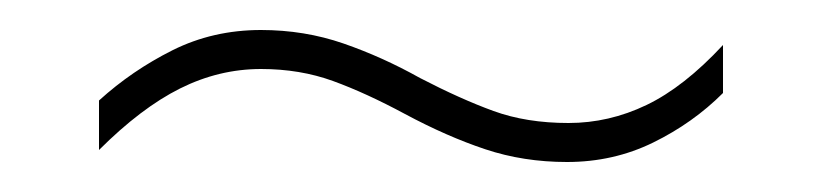

<svg xmlns="http://www.w3.org/2000/svg" viewBox="-20 -390 549 128"><path d="M250 -314Q224 -328 202 -336Q180 -344 154 -344Q126 -344 100 -331Q74 -318 46 -290V-323Q68 -343 95 -356.5Q122 -370 154 -370Q183 -370 209 -361Q235 -352 260 -338Q287 -324 309 -316Q331 -308 359 -308Q386 -308 411 -320Q436 -332 462 -360V-328Q442 -308 415.5 -295Q389 -282 358 -282Q329 -282 303.5 -290.5Q278 -299 250 -314Z"/></svg>

Font: Noto Sans Telugu SemiCondensed Thin
Style: Regular
Weight: 100
Width: 4
Designer: Jelle Bosma - Monotype Design Team
Foundry: Monotype Imaging Inc.
Version: Version 2.005; ttfautohint (v1.8.4.7-5d5b)